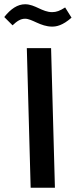

<svg xmlns="http://www.w3.org/2000/svg" viewBox="-62 -882 356 902"><path d="M183 -757C203 -757 232 -762 274 -799L244 -847C219 -831 203 -825 183 -825C136 -825 103 -862 56 -862C21 -862 -11 -841 -42 -802L-3 -763C17 -782 34 -794 56 -794C89 -794 128 -757 183 -757ZM82 0H196L178 -656H64Z"/></svg>

Font: Noto Sans Arabic UI XCn SmBd
Style: Regular
Weight: 600
Width: 2
Designer: Monotype Design Team, Nadine Chahine and Nizar Qandah
Foundry: Monotype Imaging Inc.
Version: Version 2.010